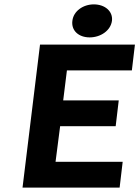

<svg xmlns="http://www.w3.org/2000/svg" viewBox="-20 -858 637 878"><path d="M541 -118H234L255 -281H509L523 -399H269L286 -536H583L597 -654H163L83 0H527ZM409 -838C360 -838 316 -807 311 -763C305 -718 340 -687 390 -687C440 -687 486 -718 492 -763C497 -807 459 -838 409 -838Z"/></svg>

Font: Falling Sky
Style: SeBdObl
Weight: 600
Designer: Paul D. Hunt
Foundry: Adobe Systems Incorporated
Version: Version 1.02